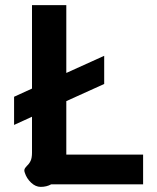

<svg xmlns="http://www.w3.org/2000/svg" viewBox="-20 -720 614 750"><path d="M539 -116V0H180Q162 10 139 10Q119 10 101.5 -6.5Q84 -23 77 -45Q75 -51 75 -54Q75 -59 78 -63.5Q81 -68 85 -72Q94 -80 99.5 -91.5Q105 -103 105 -124V-264L35 -232V-342L105 -374V-700H239V-435L387 -502V-392L239 -325V-116Z"/></svg>

Font: Niramit
Style: Bold
Weight: 700
Designer: Katatrad Aksorn Co.,Ltd.
Foundry: Cadson Demak Co.,Ltd.
Version: Version 1.001; ttfautohint (v1.6)